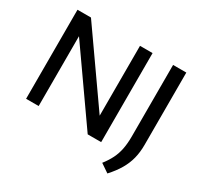

<svg xmlns="http://www.w3.org/2000/svg" viewBox="-184 -975 1441 1382"><g transform="rotate(30 537.0 -283.5)"><path d="M85 0V-740H197L628 -126H604.5V-740H709V0H597L166 -614H189.5V0ZM860.5 173 790 125Q822 84 841.8 44.2Q861.5 4.5 870.5 -41.5Q879.5 -87.5 879.5 -146.5V-740H989.5V-139Q989.5 -78 976.5 -26.5Q963.5 25 935.2 73.5Q907 122 860.5 173Z"/></g></svg>

Font: Encode Sans SC SemiExpanded Medium
Style: Regular
Weight: 500
Width: 6
Designer: Multiple Designers
Foundry: Impallari Type
Version: Version 3.002